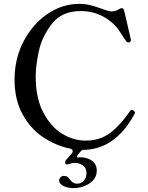

<svg xmlns="http://www.w3.org/2000/svg" viewBox="-20 -759 763 990"><path d="M676 -178Q676 -176 674 -172Q574 14 405 14Q403 14 393 25L391 27Q382 37 378 45Q374 53 378 53L396 52Q430 52 454.5 70Q479 88 479 121Q479 150 460 170.5Q441 191 413.5 201Q386 211 360 211Q328 211 306.5 199.5Q285 188 285 173Q285 163 291.5 155.5Q298 148 309 148Q321 148 327.5 152.5Q334 157 340 166Q349 178 355 181Q364 188 379 188Q399 188 412.5 172.5Q426 157 426 133Q426 108 408 94.5Q390 81 365 81Q352 81 343 85Q329 89 327 89Q322 89 319 86Q316 83 316 79Q316 70 324 62L349 34Q355 27 355 21Q355 10 340 7Q268 -8 203 -51Q138 -94 96.5 -169.5Q55 -245 55 -348Q55 -457 102 -546.5Q149 -636 225.5 -687.5Q302 -739 387 -739Q419 -739 445.5 -732.5Q472 -726 507 -713Q521 -708 534 -704Q547 -700 555 -700Q577 -700 596 -713Q603 -717 608 -717Q617 -717 620 -704L628 -671L653 -563L655 -553Q655 -548 653 -545.5Q651 -543 647 -541Q645 -540 642 -540Q636 -540 630 -547Q625 -554 596 -598.5Q567 -643 514 -672.5Q461 -702 395 -702Q299 -702 247.5 -636Q196 -570 180 -494Q164 -418 164 -365Q164 -254 203 -179.5Q242 -105 300.5 -69.5Q359 -34 420 -34Q497 -34 550 -75Q603 -116 651 -187Q656 -193 660 -193Q663 -193 669 -188Q676 -184 676 -178Z"/></svg>

Font: Shippori Mincho B1 Medium
Style: Regular
Weight: 500
Designer: FONTDASU
Foundry: FONTDASU / Google Inc. / but / Adobe
Version: Version 3.110; ttfautohint (v1.8.3)